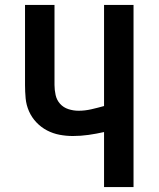

<svg xmlns="http://www.w3.org/2000/svg" viewBox="-20 -755 640 775"><path d="M400 0V-222Q369 -215 337.5 -210.5Q306 -206 274 -206Q247 -206 220.5 -211Q194 -216 170 -228.5Q146 -241 127 -261Q108 -281 97 -306Q86 -331 83.5 -358Q81 -385 81 -412V-735H200V-412Q200 -392 204.5 -371.5Q209 -351 222.5 -336Q236 -321 256 -314.5Q276 -308 297 -308Q323 -308 349 -314Q375 -320 400 -327V-735H519V0Z"/></svg>

Font: Iosevka Curly Extended
Style: Bold
Weight: 700
Width: 7
Monospace: yes
Designer: Belleve Invis
Foundry: Belleve Invis
Version: Version 11.1.0; ttfautohint (v1.8.3)